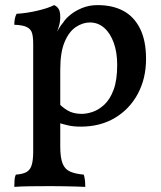

<svg xmlns="http://www.w3.org/2000/svg" viewBox="-20 -487 630 752"><path d="M36 245Q36 229 37 217Q38 205 42 197Q69 195 83.5 187Q98 179 104 160Q110 141 110 106V-316Q110 -342 105.5 -357.5Q101 -373 85 -381Q69 -389 36 -390Q36 -402 38 -413Q40 -424 45 -433Q83 -435 126 -445Q169 -455 192 -467Q202 -463 209 -453Q216 -443 216 -420Q216 -400 209.5 -380Q203 -360 193 -329L216 -309V87Q216 130 225 153Q234 176 254.5 185Q275 194 308 197Q311 206 312.5 218Q314 230 314 245Q298 244 276 243.5Q254 243 229 242.5Q204 242 179 242Q141 242 100 242.5Q59 243 36 245ZM296 9Q269 9 248.5 4.5Q228 0 203 -8V-89Q222 -68 244.5 -54.5Q267 -41 300 -41Q320 -41 343.5 -49Q367 -57 389 -77.5Q411 -98 425 -135.5Q439 -173 439 -233Q439 -282 425.5 -319.5Q412 -357 388 -378Q364 -399 332 -399Q304 -399 277 -381Q250 -363 233 -322.5Q216 -282 216 -214L184 -319Q198 -353 208.5 -371.5Q219 -390 227 -398Q236 -413 255.5 -429Q275 -445 302.5 -456Q330 -467 362 -467Q421 -467 463 -444.5Q505 -422 528.5 -375Q552 -328 552 -256Q552 -180 520 -120Q488 -60 430.5 -25.5Q373 9 296 9Z"/></svg>

Font: Vollkorn Medium
Style: Regular
Weight: 500
Designer: Friedrich Althausen
Foundry: Friedrich Althausen
Version: Version 5.000